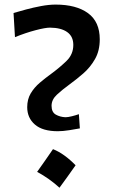

<svg xmlns="http://www.w3.org/2000/svg" viewBox="-20 -831 513 858"><path d="M238.3 -244.6Q170.4 -244.6 136 -274.4Q101.6 -304.2 101.6 -352.1Q101.6 -387.2 117.2 -413.6Q132.8 -439.9 158 -461.4Q183.1 -482.9 210.4 -502.4Q247.6 -529.8 277.6 -559.1Q307.6 -588.4 307.6 -630.4Q307.6 -668 280.5 -687.5Q253.4 -707 203.6 -707.5Q182.6 -707.5 138.9 -696Q95.2 -684.6 46.9 -665L40.5 -772.9Q63.5 -779.8 96.2 -788.6Q128.9 -797.4 164.1 -804Q199.2 -810.5 228.5 -810.5Q320.8 -810.5 373.3 -772.2Q425.8 -733.9 425.8 -655.3Q425.8 -604 404.5 -566.9Q383.3 -529.8 352.1 -502.7Q320.8 -475.6 290.5 -453.6Q258.3 -430.2 234.4 -408Q210.4 -385.7 210.4 -358.4Q210.4 -329.6 229.5 -318.8Q248.5 -308.1 272.5 -307.1Q283.7 -307.1 301.3 -311.5Q318.8 -315.9 332.5 -320.8L336.9 -257.3Q319.3 -253.9 290.3 -249.3Q261.2 -244.6 238.3 -244.6ZM216.8 -164.5Q242.6 -154.3 267.9 -136Q293.1 -117.8 317.8 -92.5Q300.6 -67.8 282.6 -42.8Q264.6 -17.9 245.8 7.9Q200.7 -33.4 145.9 -63Q164.2 -88.8 181.7 -113.7Q199.1 -138.7 216.8 -164.5Z"/></svg>

Font: Pinar SemiBold
Style: Regular
Weight: 600
Designer: Amin Abedi
Version: Version 3.000